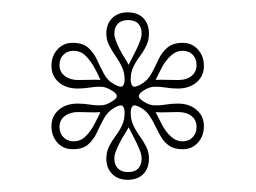

<svg xmlns="http://www.w3.org/2000/svg" viewBox="-20 -747 421 316"><path d="M190.1 -451.1Q174.1 -451.1 164.6 -460.7Q155 -470.3 155 -486Q155 -496.9 159.4 -505.8Q163.8 -514.6 170.1 -523Q176.4 -531.3 180.7 -540.4Q185.1 -549.6 185.1 -561.1Q185.1 -569.1 182.1 -572.3Q179 -575.6 169 -570.1Q157.4 -563.7 151.2 -552.3Q144.9 -540.8 139.6 -529.2Q134.4 -517.7 125.4 -509.5Q116.5 -501.4 99.5 -501.4Q84.3 -501.4 74.5 -512.2Q64.7 -523.1 64.7 -539.2Q64.7 -555.9 76.7 -566.2Q88.7 -576.5 107.7 -576.5Q118.3 -576.5 127.6 -574.9Q137 -573.3 145.8 -573.6Q154.7 -573.8 163.4 -579.6Q173.1 -585.1 172.2 -589.6Q171.2 -594 163.4 -598.3Q154.7 -604 145.8 -604.3Q137 -604.5 127.6 -602.9Q118.3 -601.3 107.7 -601.3Q88.7 -601.3 76.7 -611.6Q64.7 -621.9 64.7 -638.7Q64.7 -654.7 74.5 -665.6Q84.3 -676.5 99.5 -676.5Q116.5 -676.5 125.4 -668.3Q134.4 -660.2 139.6 -648.6Q144.9 -637 151.2 -625.3Q157.4 -613.7 169 -607.7Q179 -602.3 182.1 -605.5Q185.1 -608.7 185.1 -616.7Q185.1 -627.3 180.7 -636.7Q176.4 -646.1 170.1 -654.9Q163.8 -663.8 159.4 -672.9Q155 -681.9 155 -691.8Q155 -707.5 164.6 -717.1Q174.1 -726.7 190.1 -726.7Q206.7 -726.7 216 -717.1Q225.2 -707.5 225.2 -691.8Q225.2 -680.9 220.8 -671.9Q216.5 -662.8 210.2 -654.4Q203.9 -646.1 199.5 -637Q195.1 -627.8 195.1 -616.7Q195.1 -608.7 198.2 -605.5Q201.2 -602.3 211.2 -607.7Q222.8 -614.1 229.1 -625.6Q235.3 -637 240.6 -648.6Q245.9 -660.2 255.1 -668.3Q264.3 -676.5 280.8 -676.5Q295.9 -676.5 305.7 -665.6Q315.6 -654.7 315.6 -638.7Q315.6 -621.9 303.6 -611.6Q291.6 -601.3 272.6 -601.3Q262.4 -601.3 252.8 -602.9Q243.2 -604.5 234.4 -604.3Q225.6 -604 216.8 -598.3Q209.4 -594 208.6 -589.6Q207.7 -585.1 216.8 -579.6Q225.6 -573.8 234.4 -573.6Q243.2 -573.3 252.8 -574.9Q262.4 -576.5 272.6 -576.5Q291.6 -576.5 303.6 -566.2Q315.6 -555.9 315.6 -539.2Q315.6 -523.1 305.7 -512.2Q295.9 -501.4 280.8 -501.4Q267.2 -501.4 259 -506.8Q250.9 -512.2 245.7 -520.6Q240.6 -529 236.1 -538.6Q231.6 -548.3 225.9 -556.7Q220.2 -565.1 211.2 -570.1Q201.2 -575.6 198.2 -572.3Q195.1 -569.1 195.1 -561.1Q195.1 -550.1 199.5 -540.7Q203.9 -531.3 210.2 -522.7Q216.5 -514 220.8 -505.2Q225.2 -496.3 225.2 -486Q225.2 -470.3 216 -460.7Q206.7 -451.1 190.1 -451.1ZM191.7 -640.3Q194 -645 197.4 -651.5Q200.9 -658 204.4 -665.4Q208 -672.7 210.6 -679.7Q213.1 -686.7 213.1 -691.8Q213.1 -702.4 207.4 -708.2Q201.7 -714 190.7 -714Q180.2 -714 174.2 -708.2Q168.2 -702.4 168.2 -691.8Q168.2 -686.7 170.8 -679.7Q173.4 -672.7 177.2 -665.4Q180.9 -658 185.2 -651.5Q189.4 -645 191.7 -640.3ZM108.7 -615.3Q117.5 -615.3 127.1 -615.6Q136.6 -616 145.3 -615.5Q141.3 -625 135.2 -636Q129.1 -647 120.9 -655.2Q112.6 -663.4 100.9 -663.4Q90.9 -663.4 84.4 -656.9Q77.9 -650.4 77.9 -640Q77.9 -628.8 86.6 -622Q95.3 -615.3 108.7 -615.3ZM100.9 -514.4Q112.6 -514.4 120.9 -522.6Q129.1 -530.8 135.2 -542.3Q141.3 -553.9 145.3 -562.4Q136.6 -561.8 127.1 -562.2Q117.5 -562.6 108.7 -562.6Q95.3 -562.6 86.6 -556Q77.9 -549.4 77.9 -537.9Q77.9 -527.9 84.4 -521.2Q90.9 -514.4 100.9 -514.4ZM190.7 -463.8Q201.7 -463.8 207.4 -469.6Q213.1 -475.5 213.1 -486Q213.1 -491.6 210.6 -498.4Q208 -505.1 204.4 -512.5Q200.9 -519.8 197.4 -526.3Q194 -532.9 191.7 -537.6Q189.4 -532.9 185.2 -526.3Q180.9 -519.8 177.2 -512.5Q173.4 -505.1 170.8 -498.4Q168.2 -491.6 168.2 -486Q168.2 -475.5 174.2 -469.6Q180.2 -463.8 190.7 -463.8ZM280.5 -514.4Q290.9 -514.4 297.2 -521.2Q303.5 -527.9 303.5 -537.9Q303.5 -549.4 295.3 -556Q287.1 -562.6 272.7 -562.6Q263.9 -562.6 254.3 -562.2Q244.8 -561.8 236.1 -562.4Q240.6 -553.9 246.4 -542.3Q252.2 -530.8 261 -522.6Q269.8 -514.4 280.5 -514.4ZM272.7 -615.3Q287.1 -615.3 295.3 -622Q303.5 -628.8 303.5 -640Q303.5 -650.4 297.2 -656.9Q290.9 -663.4 280.5 -663.4Q269.8 -663.4 261 -655.2Q252.2 -647 246.4 -636Q240.6 -625 236.1 -615.5Q244.8 -616 254.3 -615.6Q263.9 -615.3 272.7 -615.3Z"/></svg>

Font: Kalnia Glaze Thin
Style: Regular
Weight: 100
Version: Version 1.110